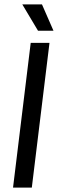

<svg xmlns="http://www.w3.org/2000/svg" viewBox="-20 -849 275 869"><path d="M124 0 204 -655H119L39 0ZM152 -710H222L170 -829H81Z"/></svg>

Font: Ropa Sans
Style: Italic
Weight: 400
Designer: Botio Nikoltchev
Foundry: Botjo Nikoltchev
Version: Version 1.002